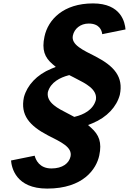

<svg xmlns="http://www.w3.org/2000/svg" viewBox="-20 -845 800 1125"><path d="M256.3 260C469.2 260 545 144.2 561.6 66C577.9 -10.6 560.6 -55.1 513.2 -97L496 -112.3L521.6 -122.7C607.4 -157.7 663.7 -220.6 682.1 -289.4C704.3 -394.6 649 -457.1 541.3 -513.4C466.8 -551.4 395.3 -582.2 407 -637C415.4 -676.5 451 -707 499.9 -707C561.6 -707 576.5 -668.2 579 -644.8L715.4 -672.5C712.3 -712.8 690.5 -825 525 -825C351.5 -825 261.8 -730.3 240.7 -631C224.2 -553.2 240.6 -509 288.9 -468.2L306.9 -453L280.7 -442.3C194.8 -407.3 138.6 -344.4 120.2 -275.6C98 -170.4 153.3 -107.9 261 -51.6C335.6 -13.5 405.1 16.4 393.3 72C384.9 111.3 346.9 142 281.4 142C210.6 142 189.2 91.1 183.1 67.3L44.6 95.4C48.2 137.4 72.8 260 256.3 260ZM412.8 -391.3 413.4 -390.9C415.8 -389.2 421.7 -386.8 427.6 -383.5C478.9 -356.9 551.4 -322.8 542 -260.9L541.9 -260L541.6 -259.1C525.4 -199.7 467.5 -172.8 420.6 -161.5L415.1 -160.1L389.4 -173.8L388.9 -174.1C386.5 -175.8 380.6 -178.2 374.7 -181.5C323.4 -208.1 250.9 -242.2 260.3 -304.1L260.4 -305L260.7 -305.9C276.7 -364.3 334.5 -391.1 380.2 -403.4L385.9 -404.9ZM682.1 -289.4C682.1 -289.5 682.2 -289.5 682.2 -289.6L682.1 -289.2ZM120.2 -275.6C120.2 -275.5 120.1 -275.5 120.1 -275.4L120.2 -275.8C120.2 -275.7 120.2 -275.7 120.2 -275.6Z"/></svg>

Font: Hussar Nova
Style: RgIta
Weight: 700
Foundry: Cannot Into Space Fonts
Version: Version 0.99